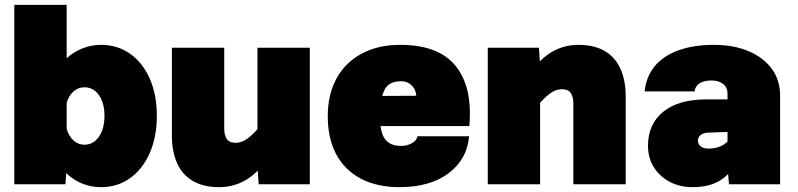

<svg xmlns="http://www.w3.org/2000/svg" viewBox="-20 -760 3290 792"><path d="M396 -575Q465 -575 517 -538Q569 -501 598 -435Q627 -369 627 -282Q627 -196 598 -129.5Q569 -63 517 -25.5Q465 12 396 12Q355 12 318.5 -3Q282 -18 253 -46L250 0H39V-740H255V-520Q284 -546 320.5 -560.5Q357 -575 396 -575ZM328 -163Q353 -163 371.5 -178Q390 -193 400.5 -219.5Q411 -246 411 -282Q411 -318 400.5 -344.5Q390 -371 371.5 -385.5Q353 -400 328 -400Q303 -400 283.5 -383Q264 -366 255 -336V-228Q264 -198 283.5 -180.5Q303 -163 328 -163Z M905 -563V-229Q905 -203 915.5 -187Q926 -171 951 -171Q979 -171 1004.5 -191Q1030 -211 1066 -254L1080 -99Q1036 -40 988 -14Q940 12 884 12Q819 12 775.5 -13.5Q732 -39 710.5 -87Q689 -135 689 -201V-563ZM1258 -563V0H1047L1042 -72V-563Z M1628 12Q1535 12 1468.5 -23Q1402 -58 1367 -123.5Q1332 -189 1332 -281Q1332 -371 1368.5 -437Q1405 -503 1472.5 -539Q1540 -575 1631 -575Q1789 -575 1859.5 -488Q1930 -401 1916 -240H1498L1500 -364L1697 -365Q1696 -390 1678.5 -407.5Q1661 -425 1635 -425Q1583 -425 1565.5 -388Q1548 -351 1548 -271Q1548 -234 1556.5 -209Q1565 -184 1584 -171Q1603 -158 1636 -158Q1658 -158 1678.5 -169Q1699 -180 1702 -198H1915Q1907 -103 1830.5 -45.5Q1754 12 1628 12Z M2345 0V-334Q2345 -360 2334.5 -376Q2324 -392 2299 -392Q2271 -392 2245.5 -372Q2220 -352 2184 -309L2170 -464Q2214 -523 2262 -549Q2310 -575 2366 -575Q2431 -575 2474.5 -549.5Q2518 -524 2539.5 -476Q2561 -428 2561 -362V0ZM1992 0V-563H2203L2208 -491V0Z M2987 0 2981 -73V-374Q2981 -399 2963 -413.5Q2945 -428 2915 -428Q2884 -428 2866 -416.5Q2848 -405 2845 -383H2639Q2645 -443 2680 -486Q2715 -529 2777.5 -552Q2840 -575 2925 -575Q3005 -575 3066.5 -549.5Q3128 -524 3163 -477Q3198 -430 3198 -364V0ZM2836 12Q2785 12 2743.5 -9.5Q2702 -31 2677.5 -69.5Q2653 -108 2653 -159Q2653 -248 2716 -299Q2779 -350 2893 -350H2999L2996 -216L2901 -213Q2881 -212 2870 -203Q2859 -194 2859 -180Q2859 -165 2870.5 -156Q2882 -147 2901 -147Q2930 -147 2953 -157Q2976 -167 2989 -186L3008 -73Q2981 -31 2939.5 -9.5Q2898 12 2836 12Z"/></svg>

Font: Azeret Mono Thin Black
Style: Regular
Weight: 900
Version: Version 1.002